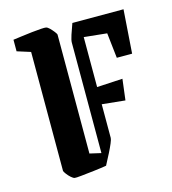

<svg xmlns="http://www.w3.org/2000/svg" viewBox="-97 -696 704 787"><g transform="rotate(-15 255.0 -302.5)"><path d="M208 -71 256 -60V-529Q256 -539 263 -560.5Q270 -582 279 -606H496L483 -421H418L406 -528L309 -538V-326L418 -332L407 -243L309 -253V-110Q309 -104 302.5 -88.5Q296 -73 286 -53L261 -5Q237 -1 207 2.5Q177 6 153 8.5Q129 11 124 10Q118 9 109 1Q100 -7 93 -16.5Q86 -26 85 -30V-535L28 -553V-602Q43 -604 65 -607Q87 -610 109.5 -612.5Q132 -615 148.5 -616Q165 -617 169 -616Q176 -615 184.5 -606.5Q193 -598 200 -589Q207 -580 208 -576Z"/></g></svg>

Font: Grenze Gotisch SemiBold
Style: Regular
Weight: 600
Designer: Renata Polastri
Foundry: Omnibus-Type
Version: Version 1.001